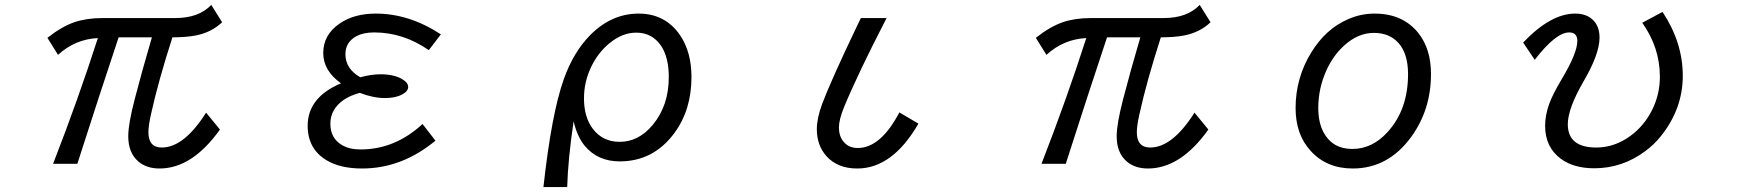

<svg xmlns="http://www.w3.org/2000/svg" viewBox="-20 -638 7040 777"><path d="M171.9 -484.9Q229.5 -530.3 280.3 -547.9Q330.1 -564.9 394 -564.9H689Q784.7 -564.9 835 -618.2L878.9 -547.9Q835 -506.3 770.5 -494.1Q734.9 -487.3 677.7 -486.8Q620.6 -309.6 591.3 -176.8Q580.6 -128.9 580.6 -103Q580.6 -41 634.8 -41Q724.6 -41 814 -182.1L870.1 -113.8Q757.8 43.9 625.5 43.9Q573.2 43.9 540 15.6Q499 -19.5 499 -86.9Q499 -135.7 524.9 -235.8Q553.7 -347.2 594.7 -486.8H460Q382.8 -255.4 293 24.9H194.8Q297.9 -240.2 376 -483.9Q284.2 -479.5 214.8 -416Z M1742.2 -68.8Q1606.4 43.9 1445.3 43.9Q1357.9 43.9 1302.7 11.2Q1225.1 -34.7 1225.1 -128.9Q1225.1 -244.1 1359.9 -300.8Q1288.1 -352.1 1288.1 -423.3Q1288.1 -497.1 1354 -542.5Q1412.6 -583 1501 -583Q1635.7 -583 1764.2 -499L1715.3 -435.1Q1611.8 -506.8 1494.1 -506.8Q1450.2 -506.8 1420.9 -490.7Q1377.9 -466.8 1377.9 -418.5Q1377.9 -359.9 1438 -325.2Q1481.9 -337.4 1520 -337.4Q1573.7 -337.4 1607.4 -317.9Q1631.8 -303.7 1631.8 -286.1Q1631.8 -269 1607.9 -255.9Q1580.6 -241.2 1538.1 -241.2Q1490.2 -241.2 1436 -262.2Q1396.5 -251.5 1371.1 -233.9Q1316.9 -196.3 1316.9 -137.2Q1316.9 -79.1 1363.3 -51.3Q1393.6 -33.2 1439 -33.2Q1578.6 -33.2 1689.9 -136.2Z M2179.2 119.1Q2211.9 -178.2 2261.7 -317.9Q2300.8 -427.7 2369.1 -496.6Q2455.1 -583 2564.5 -583Q2672.4 -583 2732.4 -495.1Q2778.3 -427.2 2778.3 -326.2Q2778.3 -193.8 2709.5 -100.1Q2625 15.1 2487.8 15.1Q2397.9 15.1 2345.2 -49.3Q2315.9 -85.4 2301.3 -147Q2278.3 8.3 2275.4 119.1ZM2554.7 -505.9Q2498.5 -505.9 2446.3 -462.9Q2399.9 -424.8 2372.1 -366.7Q2343.3 -306.2 2343.3 -239.7Q2343.3 -164.1 2379.4 -116.2Q2419.4 -64 2487.8 -64Q2564.9 -64 2622.1 -133.3Q2686.5 -210.9 2686.5 -326.7Q2686.5 -405.8 2655.3 -452.6Q2619.1 -505.9 2554.7 -505.9Z M3696.8 -137.7Q3591.8 43.9 3449.2 43.9Q3369.6 43.9 3324.7 -5.9Q3285.6 -49.8 3285.6 -115.2Q3285.6 -159.2 3307.1 -217.3Q3342.3 -311 3447.8 -531.7L3463.9 -564.9H3567.9Q3452.6 -341.8 3396 -205.1Q3375 -153.3 3375 -122.6Q3375 -87.4 3393.1 -65.4Q3414.1 -39.1 3451.2 -39.1Q3543.9 -39.1 3619.6 -183.1Z M4171.9 -484.9Q4229.5 -530.3 4280.3 -547.9Q4330.1 -564.9 4394 -564.9H4689Q4784.7 -564.9 4835 -618.2L4878.9 -547.9Q4835 -506.3 4770.5 -494.1Q4734.9 -487.3 4677.7 -486.8Q4620.6 -309.6 4591.3 -176.8Q4580.6 -128.9 4580.6 -103Q4580.6 -41 4634.8 -41Q4724.6 -41 4814 -182.1L4870.1 -113.8Q4757.8 43.9 4625.5 43.9Q4573.2 43.9 4540 15.6Q4499 -19.5 4499 -86.9Q4499 -135.7 4524.9 -235.8Q4553.7 -347.2 4594.7 -486.8H4460Q4382.8 -255.4 4293 24.9H4194.8Q4297.9 -240.2 4376 -483.9Q4284.2 -479.5 4214.8 -416Z M5543 -583Q5657.2 -583 5720.2 -503.9Q5771 -439.9 5771 -338.4Q5771 -194.3 5691.4 -84.5Q5598.1 43.9 5454.6 43.9Q5348.6 43.9 5283.7 -27.8Q5223.1 -94.2 5223.1 -200.7Q5223.1 -322.8 5286.6 -425.8Q5345.2 -521.5 5436 -560.5Q5486.8 -583 5543 -583ZM5540 -504.9Q5475.6 -504.9 5418.9 -453.1Q5375 -413.1 5347.7 -353Q5314.9 -280.3 5314.9 -201.2Q5314.9 -142.1 5336.4 -102.1Q5372.6 -35.2 5452.6 -35.2Q5533.2 -35.2 5595.2 -103.5Q5678.2 -194.3 5678.2 -337.9Q5678.2 -420.4 5639.6 -463.9Q5603 -504.9 5540 -504.9Z M6144 -465.8Q6255.4 -583 6354.5 -583Q6397.5 -583 6423.3 -560.1Q6453.1 -534.2 6453.1 -485.8Q6453.1 -419.4 6388.7 -309.1Q6324.7 -198.7 6324.7 -135.3Q6324.7 -41 6439.9 -41Q6514.2 -41 6578.6 -88.4Q6634.3 -129.4 6666 -193.4Q6697.3 -255.9 6697.3 -327.6Q6697.3 -445.3 6626 -545.9L6708 -589.8Q6790 -466.3 6790 -331.1Q6790 -198.2 6702.1 -87.9Q6674.3 -52.7 6638.2 -26.4Q6545.4 43 6431.6 43Q6349.1 43 6296.9 4.9Q6232.9 -42 6232.9 -128.9Q6232.9 -171.9 6250 -219.2Q6263.7 -256.3 6299.3 -316.4Q6363.3 -423.3 6363.3 -472.2Q6363.3 -506.8 6330.1 -506.8Q6276.4 -506.8 6190.9 -396Z"/></svg>

Font: BIZ UDGothic
Style: Regular
Weight: 400
Monospace: yes
Designer: TypeBank Co., Ltd.
Foundry: Morisawa Inc.
Version: Version 1.05